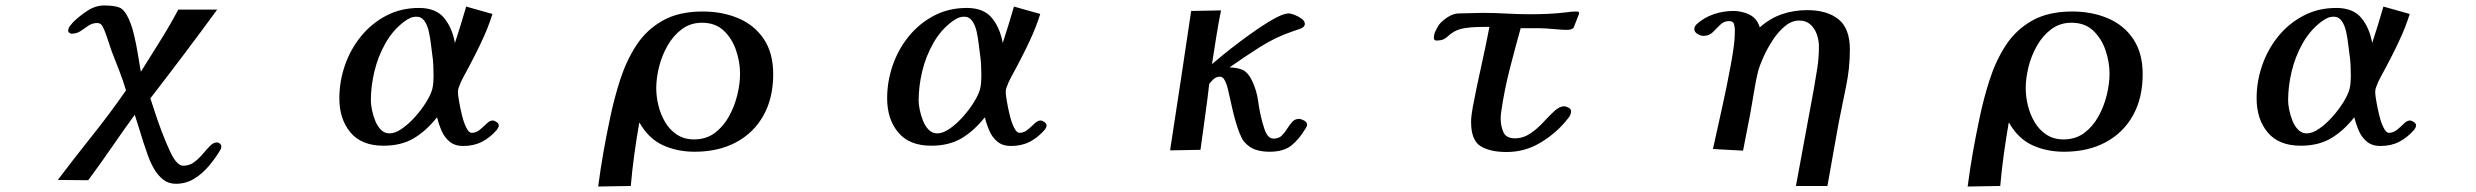

<svg xmlns="http://www.w3.org/2000/svg" viewBox="-20 -550 9040 701"><path d="M788 -15Q788 -11 787 -8Q786 -5 784 -2Q767 27 743 55.5Q719 84 689 102.5Q659 121 622 121Q595 121 575.5 105.5Q556 90 542.5 66.5Q529 43 520 17.5Q511 -8 504 -29Q496 -55 488 -80.5Q480 -106 472 -131Q429 -72 387.5 -11.5Q346 49 302 108L191 107Q253 25 317 -55Q381 -135 440 -220Q429 -257 415 -293Q401 -329 387 -365Q380 -385 372 -410Q364 -435 355 -453Q348 -466 335 -466Q317 -466 302.5 -456Q288 -446 274 -436.5Q260 -427 241 -427Q238 -427 233.5 -430Q229 -433 229 -437Q229 -447 234.5 -454Q240 -461 246 -468Q268 -490 298 -510Q328 -530 360 -530Q397 -530 416 -522.5Q435 -515 451 -479Q462 -454 470 -420Q478 -386 483.5 -351.5Q489 -317 494 -289H495Q530 -345 565 -401Q600 -457 631 -515H773Q713 -433 652 -352Q591 -271 529 -191Q535 -173 546 -139Q557 -105 571.5 -67Q586 -29 600.5 2Q615 33 627 44Q632 49 637 52Q642 55 649 55Q672 55 689 42Q706 29 720 12.5Q734 -4 746.5 -17Q759 -30 772 -30Q778 -30 783 -25.5Q788 -21 788 -15Z M1563 -272Q1563 -292 1562 -312.5Q1561 -333 1558 -352Q1556 -365 1553.5 -387.5Q1551 -410 1546 -433.5Q1541 -457 1530 -473Q1519 -489 1501 -489Q1488 -489 1478 -484.5Q1468 -480 1457 -472Q1415 -441 1387.5 -392.5Q1360 -344 1347 -289.5Q1334 -235 1334 -183Q1334 -169 1338 -149Q1342 -129 1350 -109Q1358 -89 1371 -76Q1384 -63 1402 -63Q1423 -63 1448 -80.5Q1473 -98 1496.5 -124.5Q1520 -151 1536.5 -178Q1553 -205 1558 -224Q1561 -236 1562 -248Q1563 -260 1563 -272ZM1801 -93Q1801 -88 1799.5 -85Q1798 -82 1795 -77Q1770 -48 1740 -32.5Q1710 -17 1671 -17Q1641 -17 1622 -32.5Q1603 -48 1592.5 -72Q1582 -96 1576 -121H1575Q1536 -72 1490.5 -45Q1445 -18 1380 -18Q1300 -18 1259.5 -66.5Q1219 -115 1219 -191Q1219 -253 1239.5 -312Q1260 -371 1298.5 -418Q1337 -465 1390.5 -493Q1444 -521 1510 -521Q1571 -521 1601 -485Q1631 -449 1641 -393Q1652 -426 1662 -459Q1672 -492 1682 -526L1778 -499Q1762 -448 1739 -400Q1728 -376 1716 -352.5Q1704 -329 1692 -306Q1682 -287 1672 -269Q1662 -251 1655 -231Q1652 -224 1652 -213Q1652 -204 1656 -180.5Q1660 -157 1666.5 -130Q1673 -103 1682.5 -84Q1692 -65 1702 -65Q1718 -65 1731.5 -76Q1745 -87 1756.5 -98.5Q1768 -110 1779 -110Q1785 -110 1793 -104.5Q1801 -99 1801 -93Z M2682 -281Q2682 -323 2667.5 -366Q2653 -409 2622.5 -438Q2592 -467 2543 -467Q2501 -467 2469.5 -443.5Q2438 -420 2417 -383Q2396 -346 2386 -305Q2376 -264 2376 -228Q2376 -197 2384 -164.5Q2392 -132 2408.5 -104Q2425 -76 2451.5 -58.5Q2478 -41 2514 -41Q2558 -41 2589.5 -64.5Q2621 -88 2641.5 -125Q2662 -162 2672 -203.5Q2682 -245 2682 -281ZM2803 -279Q2803 -192 2767.5 -128.5Q2732 -65 2667.5 -30.5Q2603 4 2516 4Q2452 4 2400 -20Q2348 -44 2315 -102H2314Q2304 -45 2296 13Q2288 71 2283 129L2164 131Q2172 69 2183 6.5Q2194 -56 2207 -117Q2222 -190 2244.5 -259.5Q2267 -329 2303.5 -385Q2340 -441 2399 -474.5Q2458 -508 2546 -508Q2618 -508 2676.5 -483Q2735 -458 2769 -407Q2803 -356 2803 -279Z M3563 -272Q3563 -292 3562 -312.5Q3561 -333 3558 -352Q3556 -365 3553.5 -387.5Q3551 -410 3546 -433.5Q3541 -457 3530 -473Q3519 -489 3501 -489Q3488 -489 3478 -484.5Q3468 -480 3457 -472Q3415 -441 3387.5 -392.5Q3360 -344 3347 -289.5Q3334 -235 3334 -183Q3334 -169 3338 -149Q3342 -129 3350 -109Q3358 -89 3371 -76Q3384 -63 3402 -63Q3423 -63 3448 -80.5Q3473 -98 3496.5 -124.5Q3520 -151 3536.5 -178Q3553 -205 3558 -224Q3561 -236 3562 -248Q3563 -260 3563 -272ZM3801 -93Q3801 -88 3799.5 -85Q3798 -82 3795 -77Q3770 -48 3740 -32.5Q3710 -17 3671 -17Q3641 -17 3622 -32.5Q3603 -48 3592.5 -72Q3582 -96 3576 -121H3575Q3536 -72 3490.5 -45Q3445 -18 3380 -18Q3300 -18 3259.5 -66.5Q3219 -115 3219 -191Q3219 -253 3239.5 -312Q3260 -371 3298.5 -418Q3337 -465 3390.5 -493Q3444 -521 3510 -521Q3571 -521 3601 -485Q3631 -449 3641 -393Q3652 -426 3662 -459Q3672 -492 3682 -526L3778 -499Q3762 -448 3739 -400Q3728 -376 3716 -352.5Q3704 -329 3692 -306Q3682 -287 3672 -269Q3662 -251 3655 -231Q3652 -224 3652 -213Q3652 -204 3656 -180.5Q3660 -157 3666.5 -130Q3673 -103 3682.5 -84Q3692 -65 3702 -65Q3718 -65 3731.5 -76Q3745 -87 3756.5 -98.5Q3768 -110 3779 -110Q3785 -110 3793 -104.5Q3801 -99 3801 -93Z M4752 -96Q4752 -92 4751 -89Q4750 -86 4748 -83Q4723 -41 4694.5 -18.5Q4666 4 4615 4Q4587 4 4564 -3.5Q4541 -11 4522 -33Q4514 -43 4506 -63Q4498 -83 4491 -107.5Q4484 -132 4479 -154.5Q4474 -177 4471 -190Q4468 -205 4462.5 -227Q4457 -249 4449 -261Q4443 -270 4434 -270Q4421 -270 4411.5 -261.5Q4402 -253 4395 -244Q4388 -183 4379.5 -123Q4371 -63 4363 -3L4252 -1Q4272 -129 4291 -256Q4310 -383 4329 -510L4438 -512Q4428 -463 4420.5 -414.5Q4413 -366 4405 -316Q4419 -328 4446.5 -350.5Q4474 -373 4508 -398.5Q4542 -424 4576.5 -447.5Q4611 -471 4640 -486Q4669 -501 4685 -501Q4693 -501 4707 -495.5Q4721 -490 4732.5 -481.5Q4744 -473 4744 -463Q4744 -451 4727 -445Q4710 -439 4701 -436Q4638 -415 4580.5 -378.5Q4523 -342 4469 -304Q4500 -303 4518.5 -294Q4537 -285 4551 -256Q4568 -221 4573.5 -181Q4579 -141 4589 -103Q4592 -93 4596.5 -79Q4601 -65 4609 -54.5Q4617 -44 4630 -44Q4649 -44 4660 -55Q4671 -66 4679.5 -80Q4688 -94 4698 -105Q4708 -116 4723 -116Q4730 -116 4741 -110Q4752 -104 4752 -96Z M5745 -499 5725 -448Q5717 -441 5702 -441Q5683 -441 5664 -443Q5645 -445 5626 -446Q5613 -447 5599.5 -447Q5586 -447 5572 -447H5532Q5511 -372 5491.5 -295.5Q5472 -219 5461 -142Q5460 -136 5459.5 -129.5Q5459 -123 5459 -117Q5459 -90 5469 -67.5Q5479 -45 5511 -45Q5541 -45 5567 -62.5Q5593 -80 5614.5 -103.5Q5636 -127 5655 -144.5Q5674 -162 5691 -162Q5697 -162 5706.5 -157Q5716 -152 5716 -144Q5716 -137 5713.5 -131Q5711 -125 5706 -119Q5666 -67 5607.5 -31Q5549 5 5481 5Q5420 5 5385.5 -16.5Q5351 -38 5351 -105Q5351 -119 5353 -132Q5355 -145 5357 -158Q5371 -232 5387.5 -305.5Q5404 -379 5418 -452Q5400 -452 5376 -451.5Q5352 -451 5329 -447.5Q5306 -444 5290 -435Q5276 -427 5268.5 -419.5Q5261 -412 5251.5 -407Q5242 -402 5223 -402Q5221 -402 5218 -404.5Q5215 -407 5215 -410Q5215 -424 5221 -436.5Q5227 -449 5234 -460Q5246 -475 5266.5 -488Q5287 -501 5306 -501Q5328 -501 5349.5 -502Q5371 -503 5393 -503Q5437 -503 5480 -500.5Q5523 -498 5566 -498Q5600 -498 5633 -499.5Q5666 -501 5699 -505Q5717 -508 5734 -508Q5737 -508 5741 -507.5Q5745 -507 5745 -502Z M6734 -369Q6734 -301 6720 -234.5Q6706 -168 6693 -101Q6683 -44 6672.5 13.5Q6662 71 6652 129H6537Q6553 41 6569.5 -47Q6586 -135 6602 -223Q6609 -262 6615 -301Q6621 -340 6621 -380Q6621 -402 6613.5 -424Q6606 -446 6590 -460.5Q6574 -475 6549 -475Q6522 -475 6497.5 -455Q6473 -435 6453 -404.5Q6433 -374 6419 -343Q6405 -312 6399 -290Q6392 -262 6387 -232.5Q6382 -203 6377 -174Q6370 -131 6361 -87.5Q6352 -44 6344 0L6234 -6Q6251 -83 6268 -159.5Q6285 -236 6299 -312Q6305 -344 6309.5 -376Q6314 -408 6314 -440Q6314 -451 6311 -462Q6308 -473 6293 -473Q6274 -473 6260.5 -459.5Q6247 -446 6233.5 -432.5Q6220 -419 6199 -419Q6190 -419 6178 -426Q6166 -433 6166 -443Q6166 -453 6174 -461Q6201 -486 6236.5 -498Q6272 -510 6308 -510Q6340 -510 6367.5 -496.5Q6395 -483 6405 -450Q6442 -483 6485.5 -498Q6529 -513 6578 -513Q6651 -513 6692.5 -479.5Q6734 -446 6734 -369Z M7682 -281Q7682 -323 7667.5 -366Q7653 -409 7622.5 -438Q7592 -467 7543 -467Q7501 -467 7469.5 -443.5Q7438 -420 7417 -383Q7396 -346 7386 -305Q7376 -264 7376 -228Q7376 -197 7384 -164.5Q7392 -132 7408.5 -104Q7425 -76 7451.5 -58.5Q7478 -41 7514 -41Q7558 -41 7589.5 -64.5Q7621 -88 7641.5 -125Q7662 -162 7672 -203.5Q7682 -245 7682 -281ZM7803 -279Q7803 -192 7767.5 -128.5Q7732 -65 7667.5 -30.5Q7603 4 7516 4Q7452 4 7400 -20Q7348 -44 7315 -102H7314Q7304 -45 7296 13Q7288 71 7283 129L7164 131Q7172 69 7183 6.5Q7194 -56 7207 -117Q7222 -190 7244.5 -259.5Q7267 -329 7303.5 -385Q7340 -441 7399 -474.5Q7458 -508 7546 -508Q7618 -508 7676.5 -483Q7735 -458 7769 -407Q7803 -356 7803 -279Z M8563 -272Q8563 -292 8562 -312.5Q8561 -333 8558 -352Q8556 -365 8553.5 -387.5Q8551 -410 8546 -433.5Q8541 -457 8530 -473Q8519 -489 8501 -489Q8488 -489 8478 -484.5Q8468 -480 8457 -472Q8415 -441 8387.5 -392.5Q8360 -344 8347 -289.5Q8334 -235 8334 -183Q8334 -169 8338 -149Q8342 -129 8350 -109Q8358 -89 8371 -76Q8384 -63 8402 -63Q8423 -63 8448 -80.5Q8473 -98 8496.5 -124.5Q8520 -151 8536.5 -178Q8553 -205 8558 -224Q8561 -236 8562 -248Q8563 -260 8563 -272ZM8801 -93Q8801 -88 8799.5 -85Q8798 -82 8795 -77Q8770 -48 8740 -32.5Q8710 -17 8671 -17Q8641 -17 8622 -32.5Q8603 -48 8592.5 -72Q8582 -96 8576 -121H8575Q8536 -72 8490.5 -45Q8445 -18 8380 -18Q8300 -18 8259.5 -66.5Q8219 -115 8219 -191Q8219 -253 8239.5 -312Q8260 -371 8298.5 -418Q8337 -465 8390.5 -493Q8444 -521 8510 -521Q8571 -521 8601 -485Q8631 -449 8641 -393Q8652 -426 8662 -459Q8672 -492 8682 -526L8778 -499Q8762 -448 8739 -400Q8728 -376 8716 -352.5Q8704 -329 8692 -306Q8682 -287 8672 -269Q8662 -251 8655 -231Q8652 -224 8652 -213Q8652 -204 8656 -180.5Q8660 -157 8666.5 -130Q8673 -103 8682.5 -84Q8692 -65 8702 -65Q8718 -65 8731.5 -76Q8745 -87 8756.5 -98.5Q8768 -110 8779 -110Q8785 -110 8793 -104.5Q8801 -99 8801 -93Z"/></svg>

Font: Kaisei Decol
Style: Bold
Weight: 700
Designer: Font-Kai, 金井和夫
Foundry: KAZUO KANAI
Version: Version 5.003